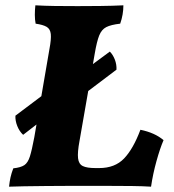

<svg xmlns="http://www.w3.org/2000/svg" viewBox="-20 -699 656 722"><path d="M14 3Q16 -16 19.5 -32Q23 -48 30 -66Q58 -69 71.5 -78Q85 -87 92.5 -111Q100 -135 109 -183L166 -515Q173 -552 171 -571Q169 -590 155.5 -598Q142 -606 114 -610Q111 -625 111 -643Q111 -661 113 -679Q148 -677 186.5 -676.5Q225 -676 272 -676Q309 -676 356.5 -676.5Q404 -677 444 -679Q444 -662 441 -644.5Q438 -627 432 -610Q397 -606 379.5 -597Q362 -588 353 -565.5Q344 -543 336 -496L279 -169Q271 -126 273.5 -104Q276 -82 291.5 -74.5Q307 -67 339 -67H353Q412 -67 446.5 -103Q481 -139 508 -211Q562 -200 595 -172Q582 -142 568.5 -93.5Q555 -45 548 3Q518 1 476 0.5Q434 0 389 0Q344 0 305 0Q277 0 236 0Q195 0 151.5 0.5Q108 1 71 1.5Q34 2 14 3ZM67 -192Q53 -205 45 -225Q37 -245 38 -264L159 -355L290 -429L393 -505Q405 -493 412 -474.5Q419 -456 418 -437L275 -329L142 -250Z"/></svg>

Font: Vollkorn ExtraBold
Style: Italic
Weight: 800
Italic angle: -11°
Designer: Friedrich Althausen
Foundry: Friedrich Althausen
Version: Version 5.000; ttfautohint (v1.8.3)